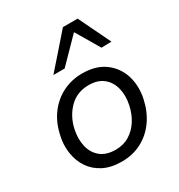

<svg xmlns="http://www.w3.org/2000/svg" viewBox="-184 -900 966 1035"><g transform="rotate(-30 299.0 -382.5)"><path d="M274 11Q208 11 161.2 -12.8Q114.5 -36.5 87 -77Q59.5 -117.5 51.5 -169Q48 -190 48 -211.5Q48 -242.5 55 -274.5Q70 -348.5 109 -400.8Q148 -453 203.5 -480.5Q259 -508 324 -508Q409.5 -508 463.8 -467.8Q518 -427.5 538.5 -362.5Q549.5 -326 549.5 -287Q549.5 -255.5 542.5 -222.5Q527.5 -152.5 490.5 -100Q453.5 -47.5 398.2 -18.2Q343 11 274 11ZM277 -61Q326 -61 363.2 -84Q400.5 -107 424.8 -145.8Q449 -184.5 459 -232Q465 -260 465 -285.5Q465 -311.5 459 -334.5Q447.5 -381 413.2 -408.5Q379 -436 323.5 -436Q250 -436 201.8 -387.2Q153.5 -338.5 138.5 -265Q133 -238 133 -213Q133 -188 138.5 -164.5Q149.5 -118 184 -89.5Q218.5 -61 277 -61ZM484.5 -576Q463.5 -612.5 441.5 -649.5Q419.5 -686 398 -722.5Q362 -685.5 327 -650Q291.5 -614 256.5 -578H186.5Q231 -628.5 274 -677.5Q316.5 -726.5 360 -776H451.5Q475.5 -726.5 499.5 -676.8Q523.5 -627 547.5 -577.5Z"/></g></svg>

Font: Heraclito
Style: Italic
Weight: 400
Italic angle: -12°
Designer: Kostas Bartsokas (font) & Cristiano Sobral (main changes)
Foundry: Kostas Bartsokas (font) & Cristiano Sobral (main changes)
Version: Version 1.00;July 8, 2020;FontCreator 13.0.0.2655 64-bit